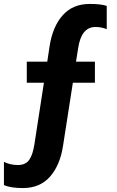

<svg xmlns="http://www.w3.org/2000/svg" viewBox="-50 -699 592 975"><path d="M66 256Q5 256 -30 241V123Q2 139 41 139Q80 139 98.5 112.5Q117 86 125 32L173 -279H86V-386H190L202 -465Q217 -563 268 -621Q319 -679 406 -679Q463 -679 492 -669V-551Q464 -562 435 -562Q363 -562 347 -455L336 -386H432V-279H320L270 42Q255 140 204 198Q153 256 66 256Z"/></svg>

Font: Hind Madurai
Style: Bold
Weight: 700
Designer: Jyotish Sonowal
Foundry: Indian Type Foundry
Version: Version 0.702;PS 1.0;hotconv 1.0.81;makeotf.lib2.5.63406